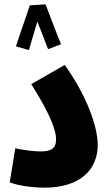

<svg xmlns="http://www.w3.org/2000/svg" viewBox="-20 -865 508 890"><path d="M118 -840C106 -801 66 -690 54 -650L114 -633C121 -656 139 -716 153 -765C171 -722 192 -663 203 -637L263 -660C242 -709 208 -803 191 -845ZM25 -20C73 0 155 5 185 5C359 5 433 -85 433 -193C433 -281 379 -426 280 -564L125 -475C223 -320 240 -252 240 -220C240 -177 217 -163 168 -163C145 -163 89 -168 51 -178Z"/></svg>

Font: Noto Sans Arabic UI XCn Bk
Style: Regular
Weight: 900
Width: 2
Designer: Monotype Design Team, Nadine Chahine and Nizar Qandah
Foundry: Monotype Imaging Inc.
Version: Version 2.010